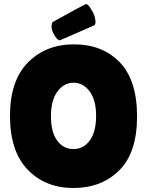

<svg xmlns="http://www.w3.org/2000/svg" viewBox="-20 -931 736 961"><path d="M279 -729Q270 -729 256 -749Q238 -777 238 -796Q238 -815 244 -821Q407 -911 410 -911Q420 -911 435 -887Q458 -852 458 -821Q458 -810 453 -805Q281 -729 279 -729ZM347.5 10Q207 10 118.5 -82Q30 -174 30 -350.5Q30 -527 119.5 -618Q209 -709 350.5 -709Q492 -709 579 -619.5Q666 -530 666 -348.5Q666 -167 577 -78.5Q488 10 347.5 10ZM348 -517Q300 -517 267.5 -473Q235 -429 235 -349.5Q235 -270 266 -227.5Q297 -185 347.5 -185Q398 -185 429.5 -228Q461 -271 461 -351Q461 -431 428.5 -474Q396 -517 348 -517Z"/></svg>

Font: Lilita One Rus
Style: Regular
Weight: 400
Designer: Juan Montoreano
Foundry: Juan Montoreano
Version: Version 1.002